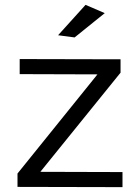

<svg xmlns="http://www.w3.org/2000/svg" viewBox="-20 -769 566 790"><path d="M61 -526 476 -525V-470L146 -62L484 -61V1L52 0V-55L381 -463L61 -464ZM332 -749 411 -715 287 -615 219 -624Z"/></svg>

Font: Alexandria Light
Style: Regular
Weight: 300
Designer: Mohamed Gaber
Foundry: Kief Type Foundry
Version: Version 5.100